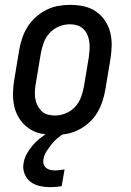

<svg xmlns="http://www.w3.org/2000/svg" viewBox="-20 -548 540 791"><path d="M204 8Q175 8 147.5 2Q120 -4 98 -19.5Q76 -35 61 -57.5Q46 -80 39.5 -107Q33 -134 33.5 -163Q34 -192 39 -221L59 -341Q63 -365 71 -389.5Q79 -414 93 -436.5Q107 -459 127 -477Q147 -495 170.5 -507Q194 -519 219 -523.5Q244 -528 269 -528Q298 -528 325.5 -522Q353 -516 375.5 -500.5Q398 -485 413 -462.5Q428 -440 434.5 -413Q441 -386 440 -357Q439 -328 434 -299L414 -179Q410 -155 402 -130.5Q394 -106 380.5 -83.5Q367 -61 347 -43Q327 -25 303.5 -13Q280 -1 254.5 3.5Q229 8 204 8ZM206 -72Q228 -72 250.5 -81Q273 -90 289.5 -108Q306 -126 314 -148Q322 -170 326 -193L346 -313Q348 -328 349 -344Q350 -360 348 -375.5Q346 -391 340 -404.5Q334 -418 323.5 -428.5Q313 -439 298.5 -443.5Q284 -448 268 -448Q246 -448 223.5 -439Q201 -430 184.5 -412Q168 -394 160 -372Q152 -350 148 -327L128 -207Q125 -192 124 -176Q123 -160 125 -144.5Q127 -129 133.5 -115.5Q140 -102 150 -91.5Q160 -81 175 -76.5Q190 -72 206 -72ZM187 223Q164 223 142.5 218Q121 213 105 200.5Q89 188 81 167.5Q73 147 77 125Q80 105 90 86.5Q100 68 114 51.5Q128 35 144.5 22Q161 9 180 -2L191 -8H249L248 0Q231 9 217 21Q203 33 192 47Q181 61 171 76.5Q161 92 159 109Q157 119 160 128.5Q163 138 170.5 144Q178 150 187.5 152Q197 154 207 154Q217 154 227 152.5Q237 151 246 150L234 219Q223 221 211 222Q199 223 187 223Z"/></svg>

Font: Iosevka Curly Slab Medium
Style: Italic
Weight: 500
Italic angle: -9°
Monospace: yes
Designer: Belleve Invis
Foundry: Belleve Invis
Version: Version 22.1.2; ttfautohint (v1.8.4)